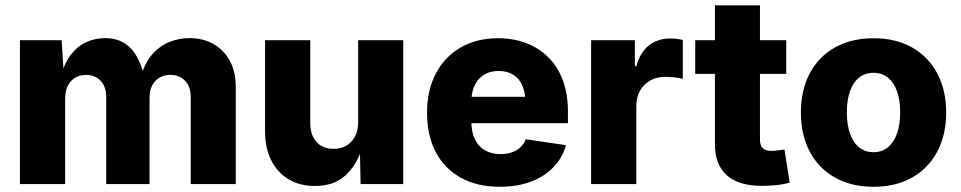

<svg xmlns="http://www.w3.org/2000/svg" viewBox="-20 -694 3622 724"><path d="M55.2 0V-542.5H212.4L221.2 -403.3H209.5Q222.2 -455.6 247.3 -488Q272.5 -520.5 306.2 -535.4Q339.8 -550.3 376.5 -550.3Q435.1 -550.3 471.9 -513.2Q508.8 -476.1 527.3 -392.6H508.8Q521 -448.2 549.3 -483.2Q577.6 -518.1 615.2 -534.2Q652.8 -550.3 694.3 -550.3Q745.1 -550.3 784.7 -528.1Q824.2 -505.9 846.7 -464.6Q869.1 -423.3 869.1 -365.2V0H699.2V-327.1Q699.2 -368.2 677.5 -389.9Q655.8 -411.6 622.1 -411.6Q598.1 -411.6 580.3 -400.6Q562.5 -389.6 553.2 -370.6Q543.9 -351.6 543.9 -324.7V0H380.4V-329.1Q380.4 -367.2 359.4 -389.4Q338.4 -411.6 304.2 -411.6Q281.2 -411.6 263.4 -400.9Q245.6 -390.1 235.6 -370.4Q225.6 -350.6 225.6 -321.8V0Z M1167.5 7.3Q1110.4 7.3 1068.1 -18.1Q1025.9 -43.5 1002.7 -89.6Q979.5 -135.7 979.5 -197.8V-542.5H1149.9V-231Q1149.9 -185.1 1173.1 -158.9Q1196.3 -132.8 1238.3 -132.8Q1266.1 -132.8 1286.6 -145Q1307.1 -157.2 1318.8 -179.9Q1330.6 -202.6 1330.6 -234.4V-542.5H1500.5V0H1339.8L1336.9 -137.7H1346.2Q1325.7 -72.3 1282.5 -32.5Q1239.3 7.3 1167.5 7.3Z M1864.3 10.3Q1779.8 10.3 1718 -23.7Q1656.2 -57.6 1623.3 -120.4Q1590.3 -183.1 1590.3 -269.5Q1590.3 -353 1623.3 -416.3Q1656.2 -479.5 1716.6 -514.6Q1776.9 -549.8 1858.4 -549.8Q1916 -549.8 1964.1 -531.5Q2012.2 -513.2 2047.6 -478Q2083 -442.9 2102.3 -391.4Q2121.6 -339.8 2121.6 -272.9V-229.5H1649.9V-329.1H2040.5L1961.4 -305.7Q1961.4 -343.3 1950 -370.4Q1938.5 -397.5 1916 -411.9Q1893.6 -426.3 1860.4 -426.3Q1827.1 -426.3 1804.2 -411.6Q1781.2 -397 1769.3 -370.8Q1757.3 -344.7 1757.3 -309.1V-237.3Q1757.3 -196.3 1771 -168.5Q1784.7 -140.6 1809.6 -126.7Q1834.5 -112.8 1867.7 -112.8Q1891.1 -112.8 1909.9 -119.4Q1928.7 -126 1942.1 -138.4Q1955.6 -150.9 1962.4 -168.9L2114.3 -146.5Q2101.1 -99.1 2067.1 -63.7Q2033.2 -28.3 1981.9 -9Q1930.7 10.3 1864.3 10.3Z M2209 0V-542.5H2374V-443.8H2379.4Q2394 -497.6 2427.5 -523.2Q2460.9 -548.8 2506.8 -548.8Q2519 -548.8 2531.5 -547.4Q2543.9 -545.9 2554.7 -543.5V-396.5Q2543 -400.4 2523.2 -402.3Q2503.4 -404.3 2487.3 -404.3Q2456.5 -404.3 2431.9 -390.4Q2407.2 -376.5 2393.3 -351.8Q2379.4 -327.1 2379.4 -294.4V0Z M2944.8 -542.5V-415.5H2601.6V-542.5ZM2675.8 -673.8H2845.7V-168Q2845.7 -146 2856 -135.5Q2866.2 -125 2889.6 -125Q2898.9 -125 2915 -127Q2931.2 -128.9 2938 -130.4L2958 -5.4Q2930.7 2 2903.8 4.4Q2877 6.8 2852.5 6.8Q2765.1 6.8 2720.5 -33.2Q2675.8 -73.2 2675.8 -150.9Z M3273.9 10.3Q3189.5 10.3 3127.7 -24.9Q3065.9 -60.1 3033 -123Q3000 -186 3000 -269.5Q3000 -353.5 3033 -416.5Q3065.9 -479.5 3127.7 -514.6Q3189.5 -549.8 3273.9 -549.8Q3358.9 -549.8 3420.2 -514.6Q3481.4 -479.5 3514.6 -416.5Q3547.9 -353.5 3547.9 -269.5Q3547.9 -186 3514.6 -123Q3481.4 -60.1 3420.2 -24.9Q3358.9 10.3 3273.9 10.3ZM3273.9 -120.1Q3306.2 -120.1 3328.6 -138.9Q3351.1 -157.7 3362.8 -191.4Q3374.5 -225.1 3374.5 -270Q3374.5 -315.4 3362.8 -348.9Q3351.1 -382.3 3328.6 -400.9Q3306.2 -419.4 3273.9 -419.4Q3241.7 -419.4 3219 -400.9Q3196.3 -382.3 3184.8 -349.1Q3173.3 -315.9 3173.3 -270Q3173.3 -225.1 3184.8 -191.4Q3196.3 -157.7 3219 -138.9Q3241.7 -120.1 3273.9 -120.1Z"/></svg>

Font: Inter 16pt ExtraBold
Style: Regular
Weight: 800
Version: Version 4.001;git-66647c0bb